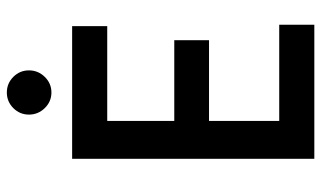

<svg xmlns="http://www.w3.org/2000/svg" viewBox="-204 -712 916 547"><g transform="rotate(-90 253.5 -438.0)"><path d="M75 0V-690H453V-590H183V-399H413V-300H183V-100H457V0ZM201 -813Q201 -839 219.5 -857.5Q238 -876 264 -876Q290 -876 308.5 -857.5Q327 -839 327 -813Q327 -787 308.5 -768Q290 -749 264 -749Q238 -749 219.5 -768Q201 -787 201 -813Z"/></g></svg>

Font: Radio Canada Condensed Medium
Style: Regular
Weight: 500
Width: 3
Designer: Charles Daoud, Etienne Aubert Bonn, Alexandre Saumier Demers, Jacques Le Bailly
Foundry: Radio-Canada
Version: Version 2.104; ttfautohint (v1.8.4.7-5d5b);gftools[0.9.28.de